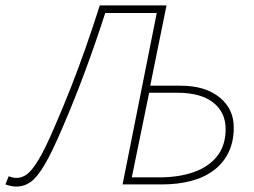

<svg xmlns="http://www.w3.org/2000/svg" viewBox="-66 -680 936 708"><path d="M-6 8Q-15 8 -25 6Q-35 4 -46 0L-34 -30Q-26 -27 -19.5 -25.5Q-13 -24 -4 -24Q15 -24 33.5 -37.5Q52 -51 76.5 -91.5Q101 -132 136 -214Q169 -290 197 -361.5Q225 -433 250.5 -506Q276 -579 302 -660H548L488 -364H600Q690 -364 743 -321.5Q796 -279 796 -210Q796 -158 777 -118.5Q758 -79 723 -52.5Q688 -26 639.5 -13Q591 0 532 0H386L512 -632H322Q288 -526 249 -420.5Q210 -315 164 -208Q126 -119 98.5 -72.5Q71 -26 47 -9Q23 8 -6 8ZM420 -26H522Q594 -26 649 -45.5Q704 -65 735 -104.5Q766 -144 766 -204Q766 -266 720 -302Q674 -338 588 -338H484Z"/></svg>

Font: Source Sans 3 VF
Style: Italic
Weight: 200
Italic angle: -11°
Designer: Paul D. Hunt
Foundry: Adobe Systems Incorporated
Version: Version 3.042;hotconv 1.0.118;makeotfexe 2.5.65603